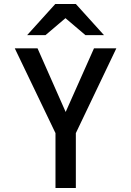

<svg xmlns="http://www.w3.org/2000/svg" viewBox="-20 -942 656 962"><path d="M563 -700 360 -275V0H258V-275L54 -700H168L309 -381L451 -700ZM308 -851 208 -766H116L257 -922H360L501 -766H408Z"/></svg>

Font: Overpass Mono Light
Style: Bold
Weight: 600
Monospace: yes
Designer: Delve Withrington, Dave Bailey
Foundry: Delve Fonts
Version: Version 1.000;DELV;Overpass